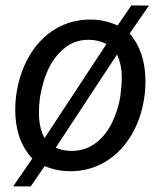

<svg xmlns="http://www.w3.org/2000/svg" viewBox="-20 -610 590 696"><path d="M141.6 -7.8 91.3 65.9 27.8 65.4 97.2 -35.2Q35.2 -101.1 35.2 -212.9Q35.2 -232.4 37.6 -256.8Q48.3 -341.8 85.4 -405.8Q122.6 -469.7 179.9 -504.4Q237.3 -539.1 307.1 -539.1Q359.4 -539.1 406.2 -517.6L456.1 -590.3L520 -589.8L450.2 -488.8Q507.3 -421.4 507.3 -314.9Q507.3 -294.9 504.9 -270.5L503.9 -262.7Q493.2 -182.1 456.1 -119.9Q418.9 -57.6 361.6 -23.4Q304.2 10.7 234.9 10.7Q187 10.7 141.6 -7.8ZM121.1 -201.2Q121.1 -146.5 141.6 -109.4L365.7 -450.2Q353 -457.5 335.9 -461.7Q318.8 -465.8 300.8 -465.8Q253.9 -465.8 218.8 -439.5Q182.1 -411.6 159.2 -367.4Q136.2 -323.2 125 -257.3Q121.1 -228.5 121.1 -201.2ZM404.3 -412.6 182.1 -74.7Q208.5 -63 238.8 -63Q289.1 -63 326.4 -91.1Q363.8 -119.1 386.7 -166.5Q408.7 -212.9 416 -259.3Q421.4 -299.8 421.4 -328.6Q421.4 -375.5 404.3 -412.6Z"/></svg>

Font: Mardoto
Style: Italic
Weight: 400
Italic angle: -12°
Designer: Christian Robertson, Vahan Hovhannisyan
Foundry: Google
Version: Version 1.000